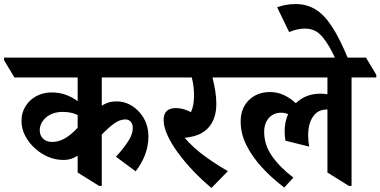

<svg xmlns="http://www.w3.org/2000/svg" viewBox="-78 -909 1876 947"><path d="M236 -120Q196 -120 160.5 -135Q125 -150 97 -175Q66 -202 47 -237.5Q28 -273 28 -313Q28 -354 48.5 -386Q69 -418 102.5 -435.5Q136 -453 177 -453Q216 -453 248 -441Q280 -429 305 -410V-527H-7L-58 -612V-625H691L742 -540V-527H424V-388Q440 -398 457.5 -403.5Q475 -409 496 -409Q532 -409 561.5 -393.5Q591 -378 612 -353Q654 -304 654 -236Q654 -188 637 -144.5Q620 -101 591 -64L494 -136Q530 -175 553.5 -211Q577 -247 577 -278Q577 -297 567 -308.5Q557 -320 540 -320Q513 -320 484 -299Q455 -278 424 -245V8H411L305 -58V-141Q290 -131 272.5 -125.5Q255 -120 236 -120ZM118 -266Q118 -242 134 -225.5Q150 -209 180 -209Q212 -209 243 -227Q274 -245 305 -279V-342Q272 -357 232 -357Q180 -357 149 -329.5Q118 -302 118 -266Z M965 18Q919 -20 876.5 -64.5Q834 -109 800.5 -154.5Q767 -200 748 -242Q729 -284 729 -317Q729 -376 790 -376Q824 -376 864 -356Q879 -389 879 -438Q879 -483 868 -527H677L626 -612V-625H1073L1124 -540V-527H970Q978 -495 983.5 -462Q989 -429 989 -397Q989 -329 956 -286.5Q923 -244 858 -233Q852 -232 845.5 -231Q839 -230 833 -229Q875 -180 933 -138Q991 -96 1046 -65Z M1324 16Q1262 -31 1213.5 -84Q1165 -137 1137 -193.5Q1109 -250 1109 -309Q1109 -376 1150 -415.5Q1191 -455 1253 -455Q1290 -455 1321.5 -440.5Q1353 -426 1381 -400Q1430 -447 1502 -447Q1522 -447 1537 -444V-527H1059L1008 -612V-625H1727L1778 -540V-527H1656V8H1643L1537 -58V-369H1534Q1490 -369 1466 -334Q1442 -299 1442 -242Q1442 -211 1447 -186L1330 -215Q1326 -236 1326 -262Q1326 -308 1343 -346Q1327 -353 1308 -353Q1272 -353 1248.5 -327.5Q1225 -302 1225 -258Q1225 -195 1263 -140Q1301 -85 1369 -33Z M1579 -614Q1547 -684 1518 -720Q1498 -746 1476 -757Q1454 -768 1425 -768Q1389 -768 1348 -751L1289 -873Q1310 -881 1332.5 -885Q1355 -889 1381 -889Q1434 -889 1477.5 -863Q1521 -837 1560 -777Q1599 -717 1641 -614Z"/></svg>

Font: Noto Serif Devanagari SemiCondensed
Style: Bold
Weight: 700
Width: 4
Designer: Universal Thirst, Indian Type Foundry and the Monotype Design Team
Foundry: Monotype Imaging Inc.
Version: Version 2.004; ttfautohint (v1.8.4.7-5d5b)